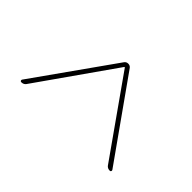

<svg xmlns="http://www.w3.org/2000/svg" viewBox="-139 -703 777 777"><g transform="rotate(-45 250.0 -314.5)"><path d="M85 -82 413.1 -313.5Q414.1 -313.5 414.1 -315.4Q414.1 -317.4 413.1 -317.4L85 -547.9Q75.2 -554.7 75.2 -568.4Q75.2 -572.3 78.6 -573.7Q82 -575.2 85 -573.2L426.8 -331.1Q434.6 -325.2 434.6 -314.9Q434.6 -304.7 426.8 -298.8L85 -56.6Q82 -54.7 78.6 -56.2Q75.2 -57.6 75.2 -61.5Q75.2 -75.2 85 -82Z"/></g></svg>

Font: Rounded Mgen+ 1mn thin
Style: Regular
Weight: 100
Designer: [Source Han Sans]
Ryoko NISHIZUKA  (kana & ideographs); Paul D. Hunt (Latin, Greek & Cyrillic); Wenlong ZHANG  (bopomofo
Version: Version 1.059.20150602